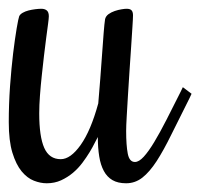

<svg xmlns="http://www.w3.org/2000/svg" viewBox="-24 -420 459 440"><path d="M200.2 -106Q197.8 -102.1 193.1 -92.5Q188.5 -83 181.4 -71.3Q174.3 -59.6 164.8 -46.9Q155.3 -34.2 143.1 -23.9Q130.9 -13.7 116 -6.8Q101.1 0 83 0Q68.8 0 53.7 -5.9Q38.6 -11.7 25.6 -27.3Q12.7 -43 4.4 -70.1Q-3.9 -97.2 -3.9 -140.1Q-3.9 -181.2 -1 -222.4Q2 -263.7 6.1 -297.9Q10.3 -332 14.2 -355Q18.1 -377.9 20 -382.8Q22 -387.2 27.8 -390.6Q33.7 -394 41.3 -396Q48.8 -397.9 56.9 -398.9Q64.9 -399.9 70.8 -399.9Q78.6 -399.9 83.3 -396Q87.9 -392.1 87.9 -382.8Q87.9 -378.4 86.2 -365.5Q84.5 -352.5 82 -334Q79.6 -315.4 76.9 -293Q74.2 -270.5 71.8 -247.3Q69.3 -224.1 67.6 -201.4Q65.9 -178.7 65.9 -160.2Q65.9 -106.9 77.4 -81.1Q88.9 -55.2 115.2 -55.2Q137.7 -55.2 160.9 -87.9Q184.1 -120.6 201.2 -183.1Q203.6 -209.5 205.8 -239.5Q208 -269.5 210 -296.6Q211.9 -323.7 213.6 -345.2Q215.3 -366.7 216.8 -376Q218.3 -382.8 224.6 -387.5Q231 -392.1 239 -394.8Q247.1 -397.5 254.6 -398.7Q262.2 -399.9 266.1 -399.9Q274.4 -399.9 277.6 -396.2Q280.8 -392.6 280.8 -384.8Q280.8 -377.9 279.5 -358.6Q278.3 -339.4 276.6 -313.7Q274.9 -288.1 272.9 -258.8Q271 -229.5 269.3 -202.4Q267.6 -175.3 266.4 -153.3Q265.1 -131.3 265.1 -120.1Q265.1 -86.9 268.8 -67.9Q272.5 -48.8 285.2 -48.8Q294.4 -48.8 305.4 -60.8Q316.4 -72.8 329.3 -94.2Q342.3 -115.7 357.4 -145.3Q372.6 -174.8 390.1 -210L395 -220.2L415 -205.1L410.2 -194.8Q386.7 -148.4 368.9 -112.1Q351.1 -75.7 335 -50.8Q318.8 -25.9 302.2 -12.9Q285.6 0 265.1 0Q246.1 0 233.6 -7.3Q221.2 -14.6 213.9 -28.3Q206.5 -42 203.4 -61.5Q200.2 -81.1 200.2 -106Z"/></svg>

Font: Rochester
Style: Regular
Weight: 400
Version: Version 1.006